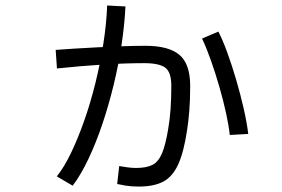

<svg xmlns="http://www.w3.org/2000/svg" viewBox="-20 -659 1040 709"><path d="M492.9 29.9Q464 29.9 444 26.5Q423.9 23 412.7 20.4L420.2 -45.8Q436.2 -43.1 451.7 -40.9Q467.2 -38.8 482.6 -38.8Q521.1 -38.8 543.1 -50.3Q565.1 -61.7 578.1 -92.4Q591.1 -123.2 600.8 -180.9Q607.2 -217.4 609.9 -256.8Q612.6 -296.2 612.6 -342.2Q612.6 -392.6 590.1 -409.2Q567.6 -425.8 512.4 -425.8Q444.1 -425.8 360.4 -420.6Q276.6 -415.3 190.3 -406.2L185.6 -474.8Q214 -476.8 255 -479.5Q295.9 -482.2 342.3 -484.4Q388.6 -486.6 434.1 -488.3Q479.5 -489.9 517.3 -489.9Q602.7 -489.9 642.5 -456.5Q682.3 -423.1 682.3 -341.2Q682.3 -291 679.1 -250.7Q675.9 -210.4 670.9 -178.6Q658.6 -96.6 637.9 -51.6Q617.2 -6.6 582.8 11.7Q548.3 29.9 492.9 29.9ZM248.4 26.7 189.7 -7.7Q217.1 -41.6 242.6 -95Q268.2 -148.4 291.3 -214.2Q314.4 -279.9 332.4 -352.8Q350.4 -425.6 361.8 -498.7Q373.2 -571.8 375.7 -638.7L443.3 -635.2Q440.2 -570.2 429.2 -496.1Q418.2 -421.9 400 -346.8Q381.8 -271.6 358.1 -201.2Q334.4 -130.9 306.5 -72Q278.6 -13.1 248.4 26.7ZM828.5 -160.6Q824.8 -194.7 814.9 -240.7Q804.9 -286.8 790.6 -336.4Q776.4 -386.1 759.8 -433.2Q743.2 -480.3 726.2 -516.8L786.4 -542.3Q802.2 -511.9 819.2 -465.3Q836.2 -418.6 852 -364.9Q867.8 -311.1 879.8 -258.5Q891.8 -205.9 896.7 -164.4Z"/></svg>

Font: Murecho Thin
Style: Regular
Weight: 100
Designer: Neil Summerour
Foundry: Positype
Version: Version 1.010